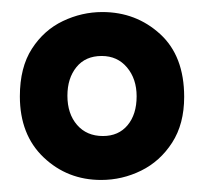

<svg xmlns="http://www.w3.org/2000/svg" viewBox="-20 -686 338 319"><path d="M148 -387Q92 -387 52.5 -424.5Q13 -462 13 -526Q13 -574 33 -605Q53 -636 84.5 -651Q116 -666 150 -666Q206 -666 246 -629.5Q286 -593 286 -525Q286 -480 266 -449Q246 -418 214.5 -402.5Q183 -387 148 -387ZM151 -460Q177 -460 192 -478Q207 -496 207 -526Q207 -555 191 -574Q175 -593 149 -593Q122 -593 107 -574.5Q92 -556 92 -527Q92 -497 108 -478.5Q124 -460 151 -460Z"/></svg>

Font: Bricolage Grotesque 96pt Condensed Medium
Style: Regular
Weight: 500
Width: 3
Designer: Mathieu Triay
Foundry: Atelier Triay
Version: Version 1.001; ttfautohint (v1.8.4.7-5d5b);gftools[0.9.33.de